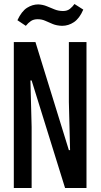

<svg xmlns="http://www.w3.org/2000/svg" viewBox="-20 -939 502 959"><path d="M49 0V-729H157L324 -189H330L324 -430V-729H412V0H305L138 -537H132L138 -305V0ZM290 -810Q263 -811 243.5 -819Q224 -827 206.5 -835Q189 -843 168 -843Q148 -843 134.5 -834Q121 -825 109 -810L67 -838Q88 -883 115 -900Q142 -917 171 -917Q194 -916 213.5 -908Q233 -900 252.5 -892Q272 -884 295 -884Q316 -884 329.5 -895Q343 -906 352 -919L396 -891Q377 -847 349.5 -828.5Q322 -810 290 -810Z"/></svg>

Font: Mona Sans Condensed Medium
Style: Regular
Weight: 500
Width: 3
Designer: Deni Anggara
Foundry: GitHub
Version: Version 1.001; ttfautohint (v1.8.4.7-5d5b);gftools[0.9.31]